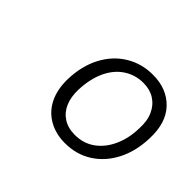

<svg xmlns="http://www.w3.org/2000/svg" viewBox="-90 -867 614 614"><g transform="rotate(45 217.0 -560.0)"><path d="M253 -383Q212 -383 180 -401Q148 -419 131 -453Q114 -487 115 -535Q117 -596 141 -641.5Q165 -687 206 -712Q247 -737 298 -737Q361 -737 399 -697.5Q437 -658 434 -585Q432 -525 408.5 -479.5Q385 -434 345 -408.5Q305 -383 253 -383ZM257 -424Q296 -424 325 -445Q354 -466 370.5 -502.5Q387 -539 388 -584Q390 -620 378.5 -645Q367 -670 345.5 -683.5Q324 -697 295 -697Q258 -697 228.5 -677.5Q199 -658 182 -621.5Q165 -585 163 -535Q162 -501 172.5 -476.5Q183 -452 204.5 -438Q226 -424 257 -424Z"/></g></svg>

Font: Mona Sans ExtraLight Light
Style: Italic
Weight: 300
Italic angle: -11.6951°
Version: Version 2.000